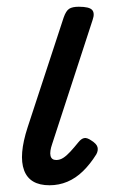

<svg xmlns="http://www.w3.org/2000/svg" viewBox="-20 -535 340 570"><path d="M127 15Q68 15 51.5 -29.5Q35 -74 62 -157L169 -483Q176 -503 185.5 -509Q195 -515 214 -515Q245 -515 253.5 -505.5Q262 -496 255 -476L135 -108Q127 -85 130 -72.5Q133 -60 147 -60Q158 -60 168 -66.5Q178 -73 189 -85Q200 -97 213 -113Q221 -123 229.5 -125Q238 -127 251 -118Q267 -108 269.5 -98Q272 -88 266 -77Q248 -48 226.5 -27Q205 -6 180 4.5Q155 15 127 15Z"/></svg>

Font: Playwrite AU VIC
Style: Regular
Weight: 400
Designer: Veronika Burian, José Scaglione
Foundry: TypeTogether
Version: Version 1.002